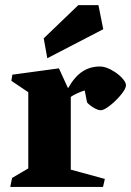

<svg xmlns="http://www.w3.org/2000/svg" viewBox="-20 -739 518 759"><path d="M24.9 -419.4 28.8 -443.8 212.9 -468.8 249 -390.1Q274.9 -436 305.7 -456.1Q336.4 -476.1 374.5 -476.1Q401.4 -476.1 434.6 -454.1Q453.1 -441.9 465.6 -427.2Q478 -412.6 478 -401.9Q478 -388.7 458.7 -365Q439.5 -341.3 415.3 -322.3Q391.1 -303.2 378.4 -303.2Q367.2 -303.2 350.3 -313.2Q333.5 -323.2 324.2 -334L314.9 -381.3Q302.2 -377.9 285.2 -370.1Q268.1 -362.3 259.8 -356V-68.4L394.5 -31.7L387.2 0H20.5L27.8 -35.6L91.8 -73.2V-374.5ZM289.6 -718.8H369.1L388.2 -623.5L167 -508.8L152.8 -587.4Z"/></svg>

Font: Vesper Libre Heavy
Style: Regular
Weight: 900
Designer: Robert Keller & Kimya Gandhi
Foundry: Mota Italic
Version: Version 1.058